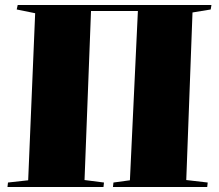

<svg xmlns="http://www.w3.org/2000/svg" viewBox="-20 -750 878 770"><path d="M10 0 12 -18 93 -27 121 -697 47 -712 51 -730H828L825 -712L752 -700L727 -28L813 -18L811 0H433L435 -18L501 -27L533 -706H345L319 -28L397 -18L395 0Z"/></svg>

Font: Literata 72pt Black
Style: Italic
Weight: 900
Italic angle: -2°
Designer: Latin by Veronika Burian and Jose Scaglione. Greek by Irene Vlachou. Cyrillic by Vera Evstafieva
Foundry: TypeTogether
Version: Version 3.002